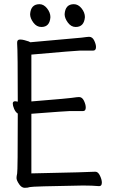

<svg xmlns="http://www.w3.org/2000/svg" viewBox="-20 -888 540 918"><path d="M454 2Q422 -1 377 -1Q132 3 122.5 6.5Q113 10 98 10Q83 10 71 -8Q59 -26 59 -37Q59 -45 62 -58.5Q65 -72 65 -345Q54 -352 47.5 -367.5Q41 -383 41 -393Q41 -404 53 -404L65 -402Q65 -643 62 -679V-685Q62 -699 76 -699Q86 -699 97 -696Q108 -693 117 -690L125 -686L370 -708Q399 -712 406 -712Q422 -712 430.5 -694Q439 -676 439 -663Q439 -646 425 -646H361Q346 -646 130 -627V-403Q301 -417 322 -420Q350 -424 358 -424Q373 -424 381.5 -406Q390 -388 390 -374Q390 -357 377 -357H313Q299 -357 130 -344V-59Q418 -65 436 -67Q449 -67 458 -48Q467 -29 467 -15Q467 2 454 2ZM178 -759Q155 -759 139.5 -780Q124 -801 124 -820Q127 -868 169 -868Q189 -868 205 -848Q221 -828 221 -806Q218 -759 178 -759ZM342 -759Q320 -759 304.5 -780Q289 -801 289 -820Q292 -868 333 -868Q354 -868 370 -848Q386 -828 386 -806Q382 -759 342 -759Z"/></svg>

Font: LXGW WenKai Mono Lite
Style: Regular
Weight: 400
Monospace: yes
Designer: LXGW / Fontworks Inc.
Foundry: LXGW / Fontworks Inc.
Version: Version 1.520; June 14, 2025